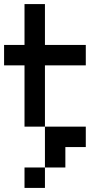

<svg xmlns="http://www.w3.org/2000/svg" viewBox="-20 -820 540 940"><path d="M0 -500V-600H100V-800H200V-600H400V-500H200V-200H100V-500ZM100 100V0H200V100ZM200 -200H400V-100H300V0H200Z"/></svg>

Font: GalmuriMono9 Regular
Style: Regular
Weight: 400
Designer: Lee Minseo (quiple)
Version: Version 2.399;hotconv 1.1.1;makeotfexe 2.6.0 DEVELOPMENT